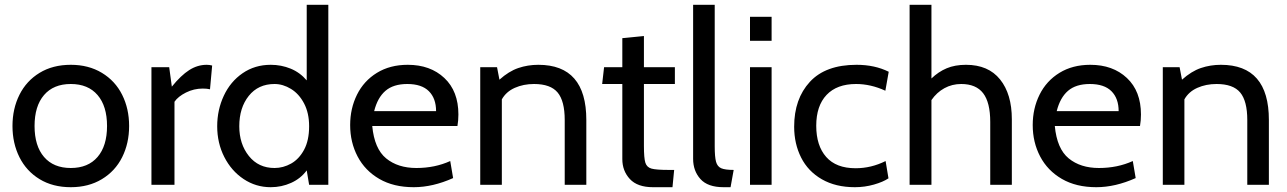

<svg xmlns="http://www.w3.org/2000/svg" viewBox="-20 -770 5363 800"><path d="M32 -245Q32 -317 61 -375Q90 -433 145 -466.5Q200 -500 275 -500Q349 -500 404.5 -466.5Q460 -433 489 -375Q518 -317 518 -245Q518 -173 489 -115Q460 -57 404.5 -23.5Q349 10 275 10Q200 10 145 -23.5Q90 -57 61 -115Q32 -173 32 -245ZM426 -245Q426 -328 386.5 -374Q347 -420 275 -420Q203 -420 163.5 -374Q124 -328 124 -245Q124 -162 163.5 -116Q203 -70 275 -70Q347 -70 386.5 -116Q426 -162 426 -245Z M611 -490H685L696 -409Q734 -456 768.5 -478Q803 -500 841 -500Q853 -500 864 -497L855 -398Q842 -401 825 -401Q788 -401 755 -384.5Q722 -368 707 -346V0H611Z M1348 -750V0H1268L1258 -60Q1233 -26 1193 -8Q1153 10 1108 10Q1046 10 995 -24Q944 -58 914.5 -116Q885 -174 885 -244Q885 -312 912.5 -371Q940 -430 991 -465Q1042 -500 1108 -500Q1152 -500 1191 -484Q1230 -468 1258 -435V-750ZM1268 -244Q1268 -299 1247 -339Q1226 -379 1192.5 -399.5Q1159 -420 1124 -420Q1056 -420 1016.5 -370.5Q977 -321 977 -244Q977 -170 1017 -120Q1057 -70 1124 -70Q1160 -70 1193 -88.5Q1226 -107 1247 -146Q1268 -185 1268 -244Z M1439 -249Q1439 -318 1467.5 -375.5Q1496 -433 1550.5 -466.5Q1605 -500 1679 -500Q1773 -500 1831.5 -445Q1890 -390 1890 -293Q1890 -268 1886 -245H1531Q1540 -150 1589 -110Q1638 -70 1715 -70Q1792 -70 1856 -99L1868 -28Q1783 10 1704 10Q1620 10 1560.5 -24.5Q1501 -59 1470 -118Q1439 -177 1439 -249ZM1797 -307Q1797 -360 1767 -390Q1737 -420 1677 -420Q1619 -420 1586 -391.5Q1553 -363 1539 -307Z M2423 -270V0H2333V-270Q2333 -349 2303.5 -384.5Q2274 -420 2205 -420Q2161 -420 2125 -404Q2089 -388 2071 -356V0H1981V-490H2051L2061 -438Q2100 -473 2139.5 -486.5Q2179 -500 2223 -500Q2423 -500 2423 -270Z M2573 -107V-420H2489L2497 -490H2573V-611L2663 -620V-490H2792V-420H2663V-162Q2663 -111 2669 -92Q2675 -73 2694.5 -67.5Q2714 -62 2766 -62H2789L2782 10H2701Q2636 10 2604.5 -24Q2573 -58 2573 -107Z M2868 -108V-750H2958V-160Q2958 -116 2963.5 -96Q2969 -76 2985 -69Q3001 -62 3037 -62L3024 10H2995Q2929 10 2898.5 -24Q2868 -58 2868 -108Z M3105 -700H3195V-600H3105ZM3105 -490H3195V0H3105Z M3289 -242Q3289 -358 3354.5 -429Q3420 -500 3549 -500Q3625 -500 3683 -471L3669 -392Q3608 -420 3547 -420Q3467 -420 3424 -374.5Q3381 -329 3381 -246Q3381 -163 3422.5 -116Q3464 -69 3545 -69Q3610 -69 3670 -99L3682 -27Q3660 -12 3621.5 -1Q3583 10 3542 10Q3462 10 3404.5 -23Q3347 -56 3318 -113.5Q3289 -171 3289 -242Z M4196 -273V0H4106V-262Q4106 -343 4076.5 -381.5Q4047 -420 3985 -420Q3947 -420 3915 -402.5Q3883 -385 3861 -353V0H3770V-750H3861V-443Q3890 -471 3924.5 -485.5Q3959 -500 4005 -500Q4098 -500 4147 -439Q4196 -378 4196 -273Z M4283 -249Q4283 -318 4311.5 -375.5Q4340 -433 4394.5 -466.5Q4449 -500 4523 -500Q4617 -500 4675.5 -445Q4734 -390 4734 -293Q4734 -268 4730 -245H4375Q4384 -150 4433 -110Q4482 -70 4559 -70Q4636 -70 4700 -99L4712 -28Q4627 10 4548 10Q4464 10 4404.5 -24.5Q4345 -59 4314 -118Q4283 -177 4283 -249ZM4641 -307Q4641 -360 4611 -390Q4581 -420 4521 -420Q4463 -420 4430 -391.5Q4397 -363 4383 -307Z M5267 -270V0H5177V-270Q5177 -349 5147.5 -384.5Q5118 -420 5049 -420Q5005 -420 4969 -404Q4933 -388 4915 -356V0H4825V-490H4895L4905 -438Q4944 -473 4983.5 -486.5Q5023 -500 5067 -500Q5267 -500 5267 -270Z"/></svg>

Font: Cabin
Style: Regular
Weight: 400
Designer: Pablo Impallari
Foundry: Pablo Impallari. http://www.impallari.com Igino Marini. http://www.ikern.com
Version: Version 2.200